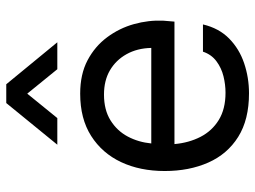

<svg xmlns="http://www.w3.org/2000/svg" viewBox="-121 -688 815 613"><g transform="rotate(-90 286.5 -381.5)"><path d="M295 6Q211 6 156 -28.5Q101 -63 74 -124Q47 -185 47 -263Q47 -342 75.5 -402.5Q104 -463 159 -498Q214 -533 294 -533Q356 -533 400.5 -509.5Q445 -486 474 -447Q503 -408 516 -361.5Q529 -315 527 -268Q526 -259 525.5 -250Q525 -241 524 -232H133Q137 -186 156 -149Q175 -112 210 -90.5Q245 -69 297 -69Q323 -69 349.5 -75.5Q376 -82 397.5 -98Q419 -114 428 -141H515Q503 -90 470 -57.5Q437 -25 391 -9.5Q345 6 295 6ZM135 -306H440Q439 -351 420 -385Q401 -419 368.5 -438Q336 -457 291 -457Q242 -457 208.5 -436Q175 -415 157 -381Q139 -347 135 -306ZM131 -606 264 -769H324L458 -606H372L294 -702L216 -606Z"/></g></svg>

Font: Onest
Style: Regular
Weight: 400
Designer: Dmitri Voloshin, Andrey Kudryavtsev
Foundry: Dmitri Voloshin, Andrey Kudryavtsev
Version: Version 1.000;gftools[0.9.33]